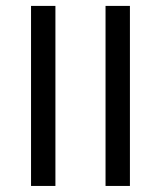

<svg xmlns="http://www.w3.org/2000/svg" viewBox="-20 -614 532 634"><path d="M82.5 -252V-594.5H163V-252ZM82.5 0V-323H163V0ZM328.5 -252V-594.5H409V-252ZM328.5 0V-323H409V0Z"/></svg>

Font: Anek Gujarati Medium
Style: Regular
Weight: 400
Version: Version 1.003